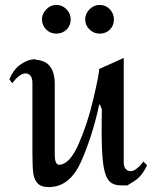

<svg xmlns="http://www.w3.org/2000/svg" viewBox="-20 -750 633 782"><path d="M484 -87Q484 -72 491.5 -62.5Q499 -53 513 -53Q534 -53 564 -92L579 -77Q558 -32 528.5 -13.5Q499 5 499 5Q499 5 473 5Q441 5 424.5 -13Q408 -31 401 -77.5Q394 -124 394 -216Q394 -271 395 -304L387 -324H384Q358 -201 311.5 -94.5Q265 12 179 12Q147 12 132.5 -4Q118 -20 115 -47.5Q112 -75 112 -132V-414Q112 -431 104.5 -441Q97 -451 84 -451Q60 -451 30 -411L18 -427Q34 -465 58.5 -483.5Q83 -502 104.5 -506.5Q126 -511 126 -508Q125 -508 123 -507.5Q121 -507 117 -507Q203 -507 203 -408V-120Q203 -98 208 -88.5Q213 -79 220 -79Q263 -79 300 -163Q337 -247 360.5 -348Q384 -449 384 -469L484 -514ZM268 -671Q268 -646 251 -629.5Q234 -613 209 -613Q185 -613 168 -630Q151 -647 151 -671Q151 -694 168.5 -712Q186 -730 209 -730Q233 -730 250.5 -712.5Q268 -695 268 -671ZM444 -671Q444 -646 427.5 -629.5Q411 -613 386 -613Q362 -613 344.5 -630Q327 -647 327 -671Q327 -694 344.5 -712Q362 -730 386 -730Q410 -730 427 -712.5Q444 -695 444 -671Z"/></svg>

Font: Amita
Style: Regular
Weight: 400
Designer: Eduardo Rodriguez Tunni, Modular Infotech, Brian J. Bonislawsky
Foundry: Eduardo Rodriguez Tunni, Modular Infotech, Brian J. Bonislawsky
Version: Version 1.004